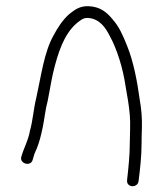

<svg xmlns="http://www.w3.org/2000/svg" viewBox="-20 -537 540 636"><path d="M88 -7C91.5 -20.8 95 -30.9 101 -43C110.5 -66.7 115.7 -87.2 121.5 -115C127.6 -144.2 129.9 -173.7 138 -203C143.2 -227.9 149.9 -270.2 156 -296C171.3 -360.4 191.3 -423.4 234 -460C244.8 -468.1 254.5 -478.7 272 -477.5C309.8 -474.8 329.5 -446 344 -417C367.8 -374.1 387.7 -309.3 396 -251C402.1 -215.5 406.8 -192.3 410 -156C412.6 -127.8 410 -93.1 410 -65C410 -21.9 405.3 20.1 401 59C397.7 85.3 436 86.8 439 63C444 23 449 -18.4 449 -64C449 -78.7 449.3 -94 450 -110C451.3 -143.7 448.2 -177.4 443 -206C434.6 -267.7 422.4 -332.1 401.5 -384C386.7 -420.8 375.2 -447.7 353 -473C333.3 -496.9 311.5 -515 273 -516.5C243.1 -517.6 226 -503.3 209 -490C187.5 -470.8 171.6 -446.4 157 -419C125.9 -363.7 116 -283.9 100 -212C90.8 -175.3 89 -138 79 -103C73.9 -72.3 59.1 -47.3 51 -19C42.3 4.3 81.3 16.6 88 -7Z"/></svg>

Font: Just Breathe
Style: Regular
Weight: 400
Foundry: Cannot Into Space Fonts
Version: Version 0.72